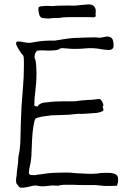

<svg xmlns="http://www.w3.org/2000/svg" viewBox="-20 -864 610 884"><path d="M461 -8Q455 -8 418 -12Q415 -12 368 -12Q337 -12 324 -13Q323 -13 297 -13Q272 -13 272 -13Q255 -12 250 -9Q235 -9 220 -10Q218 -10 180 -6Q160 -6 151 -9Q142 -12 118 -5.5Q94 1 76 0Q68 0 61 -13Q58 -17 56 -19Q55 -20 55 -24Q54 -26 54 -29V-39L55 -45V-48Q56 -52 56.5 -55Q57 -58 57 -61Q57 -71 61 -98Q64 -115 64 -134Q65 -145 67.5 -156Q70 -167 71 -177Q74 -210 74 -221Q75 -260 76 -298Q77 -336 79 -372Q82 -419 86 -464.5Q90 -510 90 -558Q90 -572 90 -583Q90 -600 88 -606Q87 -610 79 -617Q77 -619 68 -634Q62 -643 58 -651.5Q54 -660 54 -664Q54 -674 64 -673Q75 -673 85.5 -670.5Q96 -668 110 -667Q118 -666 126 -668Q134 -670 143 -671Q152 -673 163 -674Q174 -675 183 -676Q194 -677 205 -677Q228 -677 232 -677Q239 -678 276 -684Q299 -688 320 -689Q346 -690 369.5 -691Q393 -692 419 -692Q427 -691 435.5 -690.5Q444 -690 452 -692H454L456 -693H458Q459 -694 460 -694Q461 -693 462 -694Q463 -694 464.5 -694.5Q466 -695 468 -695Q469 -696 472 -696Q493 -695 498 -683.5Q503 -672 503 -654Q503 -632 476 -634Q459 -635 443.5 -638Q428 -641 409 -642Q390 -643 371 -641Q352 -639 330 -639Q321 -639 312 -639Q307 -639 298 -640Q289 -641 273 -642H270H262H259Q251 -634 233.5 -632.5Q216 -631 199 -631Q191 -632 182.5 -632Q174 -632 167 -632Q157 -631 154 -631Q151 -632 148 -628Q142 -619 141 -615Q139 -606 139 -598V-597L140 -596Q140 -595 141 -593Q143 -590 144.5 -581Q146 -572 146.5 -562Q147 -552 147.5 -542.5Q148 -533 148 -529Q148 -504 146.5 -482.5Q145 -461 142 -438Q140 -423 139 -409Q138 -395 138 -381Q139 -376 140.5 -375.5Q142 -375 145 -375L154 -374L157 -380Q158 -382 164 -385Q167 -386 171 -389H174L178 -391Q195 -393 214.5 -395Q234 -397 254 -397Q274 -398 292.5 -397.5Q311 -397 328 -398Q332 -399 350.5 -401Q369 -403 387 -404Q390 -405 396 -404L415 -406Q416 -406 417 -406L422 -407Q423 -407 424 -407Q429 -408 433.5 -408Q438 -408 439 -408H440Q447 -403 451.5 -394Q456 -385 456 -377V-376L452 -374L454 -369V-365H456V-357Q456 -354 452 -352Q451 -352 449 -351.5Q447 -351 445 -349Q444 -348 434 -346Q429 -345 424 -344Q423 -344 395 -342Q383 -341 380 -341Q372 -341 364.5 -340Q357 -339 347 -340Q335 -340 324 -338.5Q313 -337 300 -336Q286 -335 264 -334.5Q242 -334 216 -333Q207 -332 172 -327Q148 -322 143 -317Q138 -310 134 -283Q130 -259 128 -227Q126 -197 125.5 -170.5Q125 -144 123 -131Q122 -120 120.5 -113Q119 -106 117 -98Q116 -91 114.5 -83.5Q113 -76 113 -68Q113 -63 117 -61Q119 -58 127 -58Q132 -58 137 -57.5Q142 -57 148 -59Q149 -59 200 -66Q225 -69 254 -69Q280 -70 305 -69Q312 -68 331 -66.5Q350 -65 383 -64Q404 -63 428 -65L440 -67Q464 -69 485 -68Q497 -68 510.5 -62.5Q524 -57 524 -37Q524 -26 522 -20Q521 -17 520 -16Q520 -14 520 -11Q520 -8 518 -10V-9Q489 -7 461 -8ZM323 -838 376 -843Q400 -846 411 -837Q421 -827 421 -814L420 -796Q425 -786 410 -784L395 -785H295Q270 -785 250 -781Q243 -781 236 -781Q221 -781 216 -780Q202 -778 195 -779Q194 -779 177 -781Q165 -782 160.5 -797.5Q156 -813 157 -828V-829Q164 -836 170 -835L193 -837H195L223 -836Q240 -838 259 -838Q303 -839 323 -838Z"/></svg>

Font: ToneOZ-Pinyin-Tsuipita-TC
Style: Regular
Weight: 400
Designer: ÂÆ£ÂøóÂáåJeffrey Xuan(jeffreyx@gmail.com, ToneOZ.com) ÈòøÂù§(cjkFonts)
Foundry: ToneOZ
Version: Version 0.24071